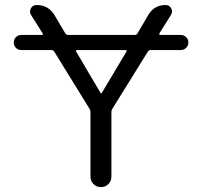

<svg xmlns="http://www.w3.org/2000/svg" viewBox="-20 -773 810 770"><path d="M65.4 -572.3Q52.7 -572.3 43.9 -581.1Q35.2 -589.8 35.2 -602.5Q35.2 -615.2 43.9 -624Q52.7 -632.8 65.4 -632.8H148.4Q150.4 -632.8 151.4 -634.8Q152.3 -636.7 151.4 -638.7L104.5 -712.9Q96.7 -726.6 104 -739.7Q111.3 -752.9 127 -752.9Q173.8 -752.9 198.2 -712.9L242.2 -638.7Q246.1 -632.8 253.9 -632.8H519.5Q527.3 -632.8 531.2 -638.7L575.2 -713.9Q598.6 -752.9 644.5 -752.9Q659.2 -752.9 666.5 -739.7Q673.8 -726.6 666 -713.9L619.1 -638.7Q618.2 -636.7 619.1 -634.8Q620.1 -632.8 623 -632.8H705.1Q717.8 -632.8 726.6 -624Q735.4 -615.2 735.4 -602.5Q735.4 -589.8 726.6 -581.1Q717.8 -572.3 705.1 -572.3H584Q577.1 -572.3 573.2 -566.4L430.7 -336.9Q426.8 -331.1 426.8 -324.2V-64.5Q426.8 -46.9 414.6 -34.7Q402.3 -22.5 384.8 -22.5Q367.2 -22.5 355 -34.7Q342.8 -46.9 342.8 -64.5V-324.2Q342.8 -331.1 338.9 -336.9L197.3 -566.4Q193.4 -572.3 185.5 -572.3ZM487.3 -566.4Q488.3 -567.4 488.3 -568.4Q488.3 -569.3 487.3 -570.3Q486.3 -572.3 484.4 -572.3H289.1Q286.1 -572.3 285.2 -570.3Q284.2 -569.3 284.2 -568.4Q284.2 -567.4 285.2 -566.4L383.8 -399.4Q384.8 -398.4 385.7 -398.4Q386.7 -398.4 387.7 -399.4Z"/></svg>

Font: Gen Jyuu Gothic Normal
Style: Regular
Weight: 300
Designer: [Source Han Sans]
Ryoko NISHIZUKA  (kana & ideographs); Paul D. Hunt (Latin, Greek & Cyrillic); Wenlong ZHANG  (bopomofo
Version: Version 1.002.20150607